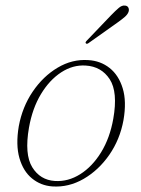

<svg xmlns="http://www.w3.org/2000/svg" viewBox="-20 -678 520 706"><path d="M304.5 -457Q349.5 -454.5 383 -428Q416.5 -401.5 431.2 -353.2Q446 -305 434 -236Q421 -165 381.8 -108.5Q342.5 -52 287.5 -20.2Q232.5 11.5 172.5 7.5Q130 4.5 97.8 -21.8Q65.5 -48 51.5 -96.5Q37.5 -145 49 -213.5Q62 -284.5 100.2 -341Q138.5 -397.5 192 -429.2Q245.5 -461 304.5 -457ZM182 -12.5Q230.5 -9.5 275 -37.5Q319.5 -65.5 351.8 -118Q384 -170.5 396.5 -241Q414 -339.5 383.5 -386.5Q353 -433.5 295 -437Q248 -440 205 -412Q162 -384 130.5 -331.8Q99 -279.5 86.5 -208.5Q69.5 -110.5 98.5 -63.2Q127.5 -16 182 -12.5ZM388 -621.5Q405 -639 416.8 -649Q428.5 -659 440 -657.5Q449 -656.5 452.2 -649.5Q455.5 -642.5 452.5 -634Q449 -624.5 438.5 -615.5Q428 -606.5 414 -596.5L305.5 -519.5Q299 -515 296 -518.5Q292 -521.5 299.5 -529Z"/></svg>

Font: Fraunces 9pt Thin
Style: Italic
Weight: 100
Italic angle: -16°
Version: Version 1.000;[b76b70a41]